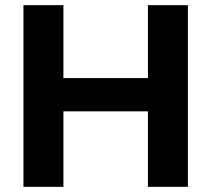

<svg xmlns="http://www.w3.org/2000/svg" viewBox="-20 -725 820 745"><path d="M71 0V-705H226V-422H554V-705H709V0H554V-293H226V0Z"/></svg>

Font: Nunito Sans 12pt ExtraLight ExtraBold
Style: Regular
Weight: 800
Version: Version 3.101;gftools[0.9.27]